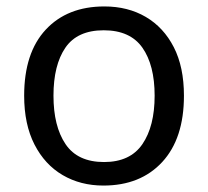

<svg xmlns="http://www.w3.org/2000/svg" viewBox="-20 -566 645 596"><path d="M551 -269Q551 -136 483.5 -63Q416 10 301 10Q230 10 174.5 -22.5Q119 -55 87 -117.5Q55 -180 55 -269Q55 -402 122 -474Q189 -546 304 -546Q377 -546 432.5 -513.5Q488 -481 519.5 -419.5Q551 -358 551 -269ZM146 -269Q146 -174 183.5 -118.5Q221 -63 303 -63Q384 -63 422 -118.5Q460 -174 460 -269Q460 -364 422 -418Q384 -472 302 -472Q220 -472 183 -418Q146 -364 146 -269Z"/></svg>

Font: Noto Sans Tai Tham
Style: Regular
Weight: 400
Designer: Monotype Design Team 2013. Revised by David WIlliams 2020
Foundry: Monotype Imaging Inc.
Version: Version 2.002